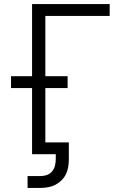

<svg xmlns="http://www.w3.org/2000/svg" viewBox="-20 -755 640 940"><path d="M115 165V107H179Q195 107 210 101.5Q225 96 235 84Q245 72 249 56.5Q253 41 253 25V0H137V-324H34V-382H137V-735H517V-677H202V-382H311V-324H202V-58H317V25Q317 44 314 62.5Q311 81 303 97.5Q295 114 281.5 127.5Q268 141 251.5 149.5Q235 158 216.5 161.5Q198 165 179 165Z"/></svg>

Font: Iosevka Custom Light Extended
Style: Regular
Weight: 300
Width: 7
Monospace: yes
Designer: Belleve Invis
Foundry: Belleve Invis
Version: Version 11.2.4; ttfautohint (v1.8.4)